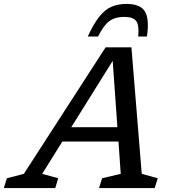

<svg xmlns="http://www.w3.org/2000/svg" viewBox="-82 -958 888 978"><path d="M640 -72.5 721.5 -50 706 0H422.5L438 -50L533 -72.5L521.5 -237H235.5L133 -72.5L214.5 -50L199.5 0H-62.5L-47 -50L39.5 -72.5L456 -717H587.5ZM281 -310H516L492 -648ZM550.5 -872Q505 -872 475.8 -851Q446.5 -830 417.5 -772H365Q394.5 -836 423 -872.2Q451.5 -908.5 485 -923.2Q518.5 -938 562.5 -938Q633 -938 656.2 -899.8Q679.5 -861.5 666.5 -772H622Q627.5 -830.5 611.5 -851.2Q595.5 -872 550.5 -872Z"/></svg>

Font: Newsreader 6pt
Style: Italic
Weight: 400
Italic angle: -17°
Designer: Hugues Gentile
Foundry: Production Type
Version: Version 1.003; ttfautohint (v1.8.3)